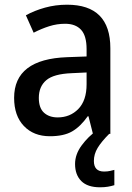

<svg xmlns="http://www.w3.org/2000/svg" viewBox="-20 -569 562 816"><path d="M265 -549Q449 -549 449 -364V0H375L356 -75H353Q322 -31 286.5 -10.5Q251 10 192 10Q123 10 81.5 -33.5Q40 -77 40 -153Q40 -318 266 -326L348 -329V-360Q348 -417 324.5 -442.5Q301 -468 257 -468Q222 -468 189 -457.5Q156 -447 123 -430L90 -504Q126 -524 171 -536.5Q216 -549 265 -549ZM285 -258Q208 -255 176.5 -228Q145 -201 145 -153Q145 -110 167 -90Q189 -70 225 -70Q278 -70 313 -106Q348 -142 348 -211V-261ZM379 115Q379 160 422 160Q437 160 447.5 157.5Q458 155 466 153V218Q453 222 438.5 224.5Q424 227 405 227Q352 227 325.5 200.5Q299 174 299 128Q299 87 327 49Q355 11 391 -14L444 0Q411 33 395 59.5Q379 86 379 115Z"/></svg>

Font: Noto Sans Sinhala SemiCondensed Medium
Style: Regular
Weight: 500
Width: 4
Designer: Jelle Bosma - Monotype Design Team
Foundry: Monotype Imaging Inc.
Version: Version 2.006; ttfautohint (v1.8.4.7-5d5b)